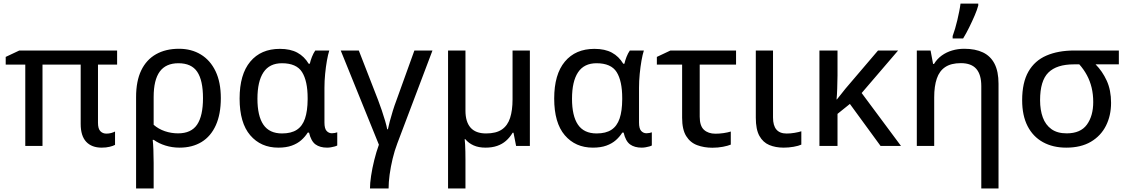

<svg xmlns="http://www.w3.org/2000/svg" viewBox="-20 -823 6354 1083"><path d="M580.1 -69.3Q594.7 -69.3 607.2 -72.8Q619.6 -76.2 628.9 -81.1V-5.9Q618.7 0 598.6 4.9Q578.6 9.8 553.7 9.8Q497.1 9.8 466.1 -23.4Q435.1 -56.6 435.1 -124V-458.5H219.7V0H122.6V-458.5H12.2V-502L88.9 -538.1H640.6V-458.5H532.7V-130.4Q532.7 -97.2 545.9 -83.3Q559.1 -69.3 580.1 -69.3Z M1225.6 -269.5Q1225.6 -179.2 1197.5 -116.7Q1169.4 -54.2 1117.2 -22.2Q1064.9 9.8 992.7 9.8Q951.2 9.8 913.3 -2Q875.5 -13.7 847.2 -34.2H841.3Q843.8 -14.6 845.2 20.5Q846.7 55.7 846.7 96.2V240.2H747.6V-275.4Q747.6 -365.7 776.6 -426Q805.7 -486.3 860.1 -517.1Q914.6 -547.9 989.7 -547.9Q1059.6 -547.9 1112.8 -515.6Q1166 -483.4 1195.8 -421.4Q1225.6 -359.4 1225.6 -269.5ZM986.3 -466.3Q915.5 -466.3 881.1 -419.2Q846.7 -372.1 846.7 -275.9V-119.1Q874 -95.2 909.9 -83Q945.8 -70.8 984.4 -70.8Q1058.6 -70.8 1091.8 -120.1Q1125 -169.4 1125 -269.5Q1125 -369.6 1092.5 -418Q1060.1 -466.3 986.3 -466.3Z M1570.8 -70.3Q1623 -70.3 1654.5 -91.1Q1686 -111.8 1700.4 -154.3Q1714.8 -196.8 1715.3 -262.2V-269.5Q1715.3 -366.2 1683.8 -416.3Q1652.3 -466.3 1570.3 -466.3Q1500 -466.3 1466.1 -415Q1432.1 -363.8 1432.1 -266.1Q1432.1 -168.9 1465.8 -119.6Q1499.5 -70.3 1570.8 -70.3ZM1549.8 9.8Q1451.2 9.8 1391.4 -60.1Q1331.5 -129.9 1331.5 -267.1Q1331.5 -403.3 1391.6 -475.3Q1451.7 -547.4 1558.6 -547.4Q1617.7 -547.4 1657 -526.1Q1696.3 -504.9 1721.2 -463.4H1727.5Q1731.4 -481.4 1739.5 -502Q1747.6 -522.5 1758.3 -538.1H1837.4Q1830.1 -515.6 1824 -481Q1817.9 -446.3 1814 -406.2Q1810.1 -366.2 1810.1 -327.6V-131.8Q1810.1 -97.7 1822.3 -84.5Q1834.5 -71.3 1852.1 -71.3Q1859.9 -71.3 1868.9 -73Q1877.9 -74.7 1882.3 -76.7V-2.4Q1877.4 0.5 1867.9 3.2Q1858.4 5.9 1847.2 7.8Q1835.9 9.8 1825.2 9.8Q1784.7 9.8 1759.5 -8.5Q1734.4 -26.9 1723.1 -75.2H1715.8Q1701.2 -51.8 1679.4 -32.5Q1657.7 -13.2 1626 -1.7Q1594.2 9.8 1549.8 9.8Z M2419.4 -538.1 2221.2 -14.2Q2205.6 26.4 2194.6 72.5Q2183.6 118.7 2177.7 162.1Q2171.9 205.6 2171.9 240.2H2066.9Q2066.9 211.4 2073.2 168.7Q2079.6 126 2091.1 79.8Q2102.5 33.7 2117.2 -6.8L1901.9 -538.1H2003.9L2112.8 -258.3Q2122.6 -232.9 2133.3 -201.2Q2144 -169.4 2152.6 -140.4Q2161.1 -111.3 2164.1 -93.8H2168Q2170.9 -109.4 2178.5 -137.9Q2186 -166.5 2195.8 -198Q2205.6 -229.5 2214.8 -253.4L2317.4 -538.1Z M2968.8 -538.1V0H2891.1L2876.5 -74.2H2871.6Q2855.5 -47.4 2834 -28.6Q2812.5 -9.8 2783.9 0Q2755.4 9.8 2718.8 9.8Q2679.7 9.8 2651.4 -2.9Q2623 -15.6 2604.5 -38.1H2601.1Q2602.5 -26.4 2603.5 -8.1Q2604.5 10.3 2605 32.5Q2605.5 54.7 2605.5 78.6V240.2H2507.3V-538.1H2605.5V-198.7Q2605.5 -135.7 2634.3 -103Q2663.1 -70.3 2721.7 -70.3Q2778.3 -70.3 2810.8 -92.5Q2843.3 -114.7 2857.2 -157.7Q2871.1 -200.7 2871.1 -262.2V-538.1Z M3345.2 -70.3Q3397.5 -70.3 3429 -91.1Q3460.4 -111.8 3474.9 -154.3Q3489.3 -196.8 3489.7 -262.2V-269.5Q3489.7 -366.2 3458.3 -416.3Q3426.8 -466.3 3344.7 -466.3Q3274.4 -466.3 3240.5 -415Q3206.5 -363.8 3206.5 -266.1Q3206.5 -168.9 3240.2 -119.6Q3273.9 -70.3 3345.2 -70.3ZM3324.2 9.8Q3225.6 9.8 3165.8 -60.1Q3106 -129.9 3106 -267.1Q3106 -403.3 3166 -475.3Q3226.1 -547.4 3333 -547.4Q3392.1 -547.4 3431.4 -526.1Q3470.7 -504.9 3495.6 -463.4H3502Q3505.9 -481.4 3513.9 -502Q3522 -522.5 3532.7 -538.1H3611.8Q3604.5 -515.6 3598.4 -481Q3592.3 -446.3 3588.4 -406.2Q3584.5 -366.2 3584.5 -327.6V-131.8Q3584.5 -97.7 3596.7 -84.5Q3608.9 -71.3 3626.5 -71.3Q3634.3 -71.3 3643.3 -73Q3652.3 -74.7 3656.7 -76.7V-2.4Q3651.9 0.5 3642.3 3.2Q3632.8 5.9 3621.6 7.8Q3610.4 9.8 3599.6 9.8Q3559.1 9.8 3533.9 -8.5Q3508.8 -26.9 3497.6 -75.2H3490.2Q3475.6 -51.8 3453.9 -32.5Q3432.1 -13.2 3400.4 -1.7Q3368.7 9.8 3324.2 9.8Z M4131.8 -538.1V-458.5H3926.8V-165Q3926.8 -112.8 3950.9 -90.8Q3975.1 -68.8 4015.6 -68.8Q4038.6 -68.8 4061.8 -72.3Q4085 -75.7 4102.1 -81.1V-7.3Q4085.9 -0.5 4057.9 4.9Q4029.8 10.3 3998.5 10.3Q3951.2 10.3 3912.4 -4.2Q3873.5 -18.6 3850.6 -55.4Q3827.6 -92.3 3827.6 -158.7V-458.5H3685.1V-502L3761.7 -538.1Z M4340.3 -538.1V-160.2Q4340.3 -114.7 4359.4 -92.3Q4378.4 -69.8 4417 -69.8Q4439 -69.8 4461.9 -73.7Q4484.9 -77.6 4500 -82.5V-7.3Q4484.4 0 4456.5 4.9Q4428.7 9.8 4400.4 9.8Q4354.5 9.8 4319.1 -5.1Q4283.7 -20 4263.4 -56.6Q4243.2 -93.3 4243.2 -158.7V-538.1Z M5045.9 -538.1 4840.3 -298.3 5062 0H4946.8L4773.9 -236.8L4704.1 -180.7V0H4602.1V-538.1H4704.1V-397.5Q4703.6 -359.9 4702.4 -323.2Q4701.2 -286.6 4698.7 -262.2H4700.7Q4712.4 -277.3 4724.9 -292.5Q4737.3 -307.6 4748.5 -322.3L4932.6 -538.1Z M5418.9 -547.9Q5481.4 -547.9 5524.4 -527.3Q5567.4 -506.8 5589.8 -463.4Q5612.3 -419.9 5612.3 -350.6V240.2H5515.1V-337.4Q5515.1 -401.9 5487.1 -434.3Q5459 -466.8 5399.9 -466.8Q5344.7 -466.8 5311.8 -444.8Q5278.8 -422.9 5264.2 -379.9Q5249.5 -336.9 5249.5 -274.4V0H5151.4V-538.1H5229L5243.2 -462.4H5248.5Q5265.6 -490.7 5292 -509.8Q5318.4 -528.8 5350.8 -538.3Q5383.3 -547.9 5418.9 -547.9ZM5353.5 -606V-619.6Q5360.4 -638.2 5367.2 -661.1Q5374 -684.1 5379.9 -709.2Q5385.7 -734.4 5390.6 -758.5Q5395.5 -782.7 5397.9 -802.7H5498V-792Q5491.7 -768.1 5477.8 -735.6Q5463.9 -703.1 5447 -668.9Q5430.2 -634.8 5412.6 -606Z M6247.1 -243.2Q6247.1 -170.9 6218.3 -113.8Q6189.5 -56.6 6133.3 -23.4Q6077.1 9.8 5994.1 9.8Q5918.9 9.8 5862.8 -21.2Q5806.6 -52.2 5776.1 -111.8Q5745.6 -171.4 5745.6 -257.8Q5745.6 -357.4 5781 -419.2Q5816.4 -481 5882.6 -509.5Q5948.7 -538.1 6040 -538.1H6291V-460H6159.7Q6198.2 -421.4 6222.7 -367.9Q6247.1 -314.5 6247.1 -243.2ZM5846.7 -257.8Q5846.7 -202.6 5862.1 -160.6Q5877.4 -118.7 5910.6 -94.7Q5943.8 -70.8 5996.6 -70.8Q6075.2 -70.8 6110.8 -120.1Q6146.5 -169.4 6146.5 -247.6Q6146.5 -290.5 6137.5 -328.4Q6128.4 -366.2 6110.8 -398.9Q6093.3 -431.6 6067.9 -460H6037.6Q5940.4 -460 5893.6 -413.8Q5846.7 -367.7 5846.7 -257.8Z"/></svg>

Font: Open Sans Medium
Style: Regular
Weight: 500
Designer: Monotype Design Team
Foundry: Monotype Imaging Inc.
Version: Version 3.000